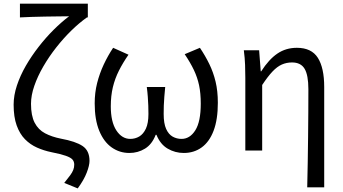

<svg xmlns="http://www.w3.org/2000/svg" viewBox="-20 -816 1862 1041"><path d="M401.4 205.5 328.3 175.7Q348 151.3 360 135.1Q372 118.9 377.2 105.3Q382.5 91.7 382.5 76.7Q382.5 59.9 372.9 49Q363.3 38 336.6 28.6Q310 19.2 258.4 9Q217.6 0.6 180.7 -15.8Q143.8 -32.2 115.4 -61.1Q86.9 -90.1 70.4 -136Q53.9 -181.9 53.9 -248.6Q53.9 -298.8 71.7 -352.5Q89.5 -406.2 120.1 -459.4Q150.8 -512.5 189.6 -562.3Q228.4 -612.2 270.9 -654.5Q313.4 -696.8 354.5 -727.7Q330.8 -727.3 296.8 -727.1Q262.8 -726.9 224.6 -726.1Q186.4 -725.2 150.9 -724.3Q115.3 -723.4 88.1 -721.6V-796H456.2V-721.6H451.4Q409.6 -692.2 366.8 -650.3Q324 -608.4 284.8 -558.6Q245.6 -508.8 214.8 -455.6Q184 -402.5 166.1 -350.7Q148.1 -298.9 148.1 -253.1Q148.1 -189 167.8 -150.8Q187.6 -112.6 224.3 -93.3Q261 -73.9 310.8 -64.1Q389.9 -49.6 427.6 -24.4Q465.3 0.7 465.3 56.2Q465.3 80.9 450.2 120.1Q435.2 159.2 401.4 205.5Z M681.6 13.4Q628.5 13.4 585.7 -16.6Q542.9 -46.6 518.2 -106.6Q493.4 -166.6 493.4 -255.8Q493.4 -313.6 506.7 -366Q520.1 -418.4 542.6 -466.5Q565.2 -514.6 593.4 -556.8L676.7 -519.4Q646 -475.2 624.6 -432.5Q603.1 -389.8 591.9 -343.1Q580.7 -296.3 580.7 -239.7Q580.7 -155 610.8 -109Q641 -62.9 686.3 -62.9Q712.8 -62.9 735 -75.9Q757.2 -89 771 -118.5Q784.8 -148 784.8 -198.1Q784.8 -220.8 784 -243.2Q783.2 -265.6 781.4 -290.5Q779.7 -315.5 775.9 -344.2H875.7Q872.9 -315.5 870.9 -290.5Q868.9 -265.6 868.1 -243.2Q867.4 -220.8 867.4 -198.1Q867.4 -146.4 880.8 -116.9Q894.2 -87.4 916.3 -75.1Q938.4 -62.9 964.1 -62.9Q1009.6 -62.9 1039 -109.6Q1068.5 -156.3 1068.5 -253.9Q1068.5 -309.9 1059.5 -353Q1050.4 -396.1 1031.3 -436.3Q1012.1 -476.6 981.4 -522.2L1063.9 -556.8Q1093.2 -513.3 1114.9 -468.7Q1136.7 -424.1 1148.9 -373.1Q1161.1 -322.1 1161.1 -258.6Q1161.1 -167.9 1138.2 -107.5Q1115.4 -47.2 1073.7 -16.9Q1032 13.4 976.3 13.4Q929.5 13.4 889.3 -10Q849.1 -33.4 828.2 -85.2H824.2Q804.2 -33.4 766 -10Q727.7 13.4 681.6 13.4Z M1645.7 199.6Q1647.4 133.6 1648.5 64Q1649.6 -5.5 1650.4 -74.2Q1651.2 -142.8 1651.6 -208.1Q1652 -273.5 1652 -332.4Q1652 -408.5 1631.6 -442.9Q1611.1 -477.4 1563.3 -477.4Q1533.4 -477.4 1508 -466.1Q1482.7 -454.9 1457.3 -428.1Q1431.9 -401.3 1401.5 -355.2V0H1310.1V-394.4Q1310.1 -427.2 1308.8 -463.9Q1307.6 -500.7 1302 -543.4H1385L1393.7 -429.1H1396.1Q1437.6 -494 1483.8 -525.4Q1529.9 -556.8 1589.7 -556.8Q1668.9 -556.8 1703.4 -502.4Q1737.8 -448 1737.8 -344.1V199.6Z"/></svg>

Font: Noto Sans TC
Style: Regular
Weight: 100
Designer: Ryoko NISHIZUKA 西塚涼子 (kana, bopomofo & ideographs); Paul D. Hunt (Latin, Greek & Cyrillic); Sandoll Communications 산돌커뮤니
Foundry: Adobe
Version: Version 2.004;hotconv 1.0.118;makeotfexe 2.5.65603